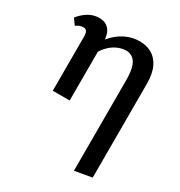

<svg xmlns="http://www.w3.org/2000/svg" viewBox="-169 -541 884 945"><g transform="rotate(30 272.5 -68.0)"><path d="M389 289V-224Q389 -294 370 -323Q351 -352 317 -352Q291 -352 264 -339Q237 -326 214.5 -300Q192 -274 179 -234L139 -251Q166 -309 198.5 -347.5Q231 -386 270 -405.5Q309 -425 353 -425Q390 -425 420 -408.5Q450 -392 468 -355.5Q486 -319 486 -259V272ZM102 0V-310Q102 -319 100 -327.5Q98 -336 92.5 -341Q87 -346 78 -346Q66 -346 55.5 -342Q45 -338 36 -331L12 -364Q33 -391 61 -408Q89 -425 121 -425Q148 -425 165 -413.5Q182 -402 190 -382Q198 -362 198 -334V0Z"/></g></svg>

Font: Ysabeau SemiBold
Style: Regular
Weight: 600
Designer: Christian Thalmann (Catharsis Fonts)
Version: Version 2.000;gftools[0.9.27.dev2+g8671c4b]